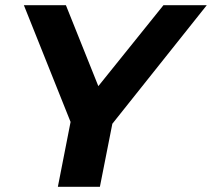

<svg xmlns="http://www.w3.org/2000/svg" viewBox="-20 -720 817 740"><path d="M413 -243 365 0H203L252 -250L72 -700H234L359 -388L610 -700H777Z"/></svg>

Font: Idrija
Style: Bold Italic
Weight: 700
Italic angle: -11.3°
Designer: Julieta Ulanovsky
Foundry: Julieta Ulanovsky
Version: Version 7.200